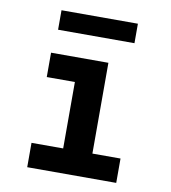

<svg xmlns="http://www.w3.org/2000/svg" viewBox="-81 -784 761 854"><g transform="rotate(10 300.0 -357.0)"><path d="M99 0V-110H242V-410H115V-520H374V-110H501V0ZM128 -626V-714H473V-626Z"/></g></svg>

Font: Iosevka HT Extrabold Extended
Style: Regular
Weight: 800
Width: 7
Monospace: yes
Designer: Belleve Invis
Foundry: Belleve Invis
Version: Version 32.3.0; ttfautohint (v1.8.4)